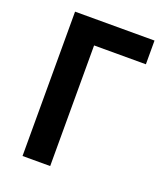

<svg xmlns="http://www.w3.org/2000/svg" viewBox="-131 -787 746 875"><g transform="rotate(20 242.5 -350.0)"><path d="M81.7 0H215.8V-585H467V-700H81.7Z"/></g></svg>

Font: Tilda Sans VF
Style: Regular
Weight: 400
Designer: ParaType Ltd
Foundry: ParaType Ltd
Version: Version 1.010